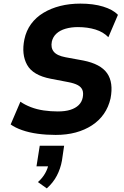

<svg xmlns="http://www.w3.org/2000/svg" viewBox="-20 -736 687 1063"><path d="M288 11Q236 11 188.5 4.5Q141 -2 102.5 -15.5Q64 -29 39 -47L93 -173Q117 -156 150.5 -143Q184 -130 222.5 -124.5Q261 -119 300 -119Q341 -119 369.5 -128Q398 -137 415.5 -154Q433 -171 438 -196Q443 -222 436 -238.5Q429 -255 410 -265Q391 -275 360 -281L261 -300Q162 -319 130 -377Q98 -435 115 -518Q125 -566 152 -603Q179 -640 220.5 -665Q262 -690 313.5 -703Q365 -716 425 -716Q497 -716 551 -699.5Q605 -683 633 -654L580 -530Q552 -559 508.5 -572.5Q465 -586 411 -586Q374 -586 343 -577Q312 -568 292.5 -550Q273 -532 267 -506Q260 -472 277.5 -450Q295 -428 343 -419L441 -401Q537 -382 573 -330.5Q609 -279 592 -191Q581 -143 555 -105.5Q529 -68 489 -42Q449 -16 399 -2.5Q349 11 288 11ZM239 307 190 272Q216 249 231 221.5Q246 194 249 170L273 185H182L200 71H335L323 153Q315 198 294.5 237Q274 276 239 307Z"/></svg>

Font: Nunito Sans 7pt SemiCondensed ExtraBold
Style: Italic
Weight: 800
Width: 4
Italic angle: -9°
Designer: Vernon Adams
Foundry: Vernon Adams
Version: Version 3.101;gftools[0.9.27]